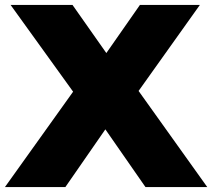

<svg xmlns="http://www.w3.org/2000/svg" viewBox="-52 -760 862 780"><path d="M539 0 376 -234.5 245 -387.5 -9 -740H242.5L380 -544.5L511 -390.5L790 0ZM-32 0 245 -387.5 380 -544.5 516.5 -740H760L511 -390.5L376 -234.5L213.5 0Z"/></svg>

Font: Encode Sans SemiExpanded Black
Style: Regular
Weight: 900
Width: 6
Designer: Multiple Designers
Foundry: Impallari Type
Version: Version 3.002